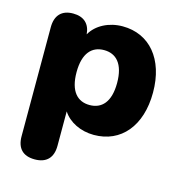

<svg xmlns="http://www.w3.org/2000/svg" viewBox="-104 -596 826 878"><g transform="rotate(15 309.5 -157.0)"><path d="M138 189C193 189 223 159 223 102V-61C251 -17 307 11 370 11C498 11 582 -87 582 -246C582 -405 497 -503 370 -503C305 -503 247 -473 220 -425C216 -474 187 -501 136 -501C82 -501 53 -470 53 -414V102C53 159 82 189 138 189ZM316 -116C259 -116 220 -155 220 -246C220 -337 259 -376 316 -376C373 -376 412 -337 412 -246C412 -155 373 -116 316 -116Z"/></g></svg>

Font: SN Pro Heavy
Style: Regular
Weight: 800
Designer: Tobias Whetton
Foundry: Supernotes
Version: Version 1.001;Glyphs 3.2 (3249)